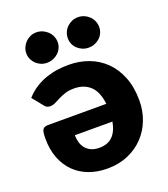

<svg xmlns="http://www.w3.org/2000/svg" viewBox="-135 -823 809 926"><g transform="rotate(-20 269.5 -359.5)"><path d="M25 0ZM258 8Q206.5 8 163.8 -8Q121 -24 90.2 -54.5Q59.5 -85 42.2 -129.2Q25 -173.5 25 -230Q25 -247 26.5 -258.2Q28 -269.5 32 -276Q36 -282.5 42.8 -285Q49.5 -287.5 60 -287.5H358.5Q351 -352 319.2 -381.2Q287.5 -410.5 237 -410.5Q210 -410.5 190.5 -404Q171 -397.5 155.8 -389.8Q140.5 -382 127.8 -375.5Q115 -369 101 -369Q82.5 -369 73 -382.5L28 -438Q52 -465 79.8 -482.2Q107.5 -499.5 136.8 -509.2Q166 -519 195.2 -522.8Q224.5 -526.5 251 -526.5Q305.5 -526.5 353.2 -508.8Q401 -491 436.8 -456Q472.5 -421 493.2 -369Q514 -317 514 -248.5Q514 -196 496.2 -149.5Q478.5 -103 445.2 -68Q412 -33 364.5 -12.5Q317 8 258 8ZM255 -99.5Q299 -99.5 323.8 -124.5Q348.5 -149.5 357 -197H164Q164 -179 168.8 -161.5Q173.5 -144 184.2 -130.2Q195 -116.5 212.5 -108Q230 -99.5 255 -99.5ZM240 -647.5Q240 -631.5 233.5 -617.5Q227 -603.5 215.8 -593.2Q204.5 -583 189.8 -577Q175 -571 158 -571Q142 -571 127.8 -577Q113.5 -583 102.8 -593.2Q92 -603.5 85.5 -617.5Q79 -631.5 79 -647.5Q79 -664 85.5 -678.5Q92 -693 102.8 -703.8Q113.5 -714.5 127.8 -720.8Q142 -727 158 -727Q175 -727 189.8 -720.8Q204.5 -714.5 215.8 -703.8Q227 -693 233.5 -678.5Q240 -664 240 -647.5ZM453 -647.5Q453 -631.5 446.8 -617.5Q440.5 -603.5 429.5 -593.2Q418.5 -583 403.8 -577Q389 -571 372 -571Q355.5 -571 341 -577Q326.5 -583 315.5 -593.2Q304.5 -603.5 298.2 -617.5Q292 -631.5 292 -647.5Q292 -664 298.2 -678.5Q304.5 -693 315.5 -703.8Q326.5 -714.5 341 -720.8Q355.5 -727 372 -727Q389 -727 403.8 -720.8Q418.5 -714.5 429.5 -703.8Q440.5 -693 446.8 -678.5Q453 -664 453 -647.5Z"/></g></svg>

Font: Lato Black
Style: Regular
Weight: 900
Designer: Lukasz Dziedzic
Foundry: tyPoland Lukasz Dziedzic
Version: Version 2.007; 2014-02-27